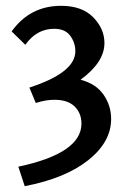

<svg xmlns="http://www.w3.org/2000/svg" viewBox="-20 -445 435 660"><path d="M257 -171Q310 -157 336 -119.5Q362 -82 362 -36Q362 43 283.5 105.5Q205 168 65 195L43 128Q260 82 260 -20Q260 -56 236.5 -79Q213 -102 167 -102Q137 -102 103 -91L81 -144Q239 -195 239 -269Q239 -298 221.5 -322Q204 -346 166 -346Q106 -346 67 -291L20 -337Q83 -425 190 -425Q262 -425 300.5 -385.5Q339 -346 339 -297Q339 -231 257 -171Z"/></svg>

Font: EauTest Semibold
Style: Regular
Weight: 600
Designer: Christian Thalmann (Catharsis Fonts)
Version: Version 0.001;PS 000.001;hotconv 1.0.88;makeotf.lib2.5.64775